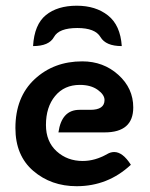

<svg xmlns="http://www.w3.org/2000/svg" viewBox="-20 -642 523 669"><path d="M256.8 -259.3H294.9Q344.2 -259.3 344.2 -293.5Q344.2 -312 320.3 -329.1Q296.4 -346.2 258.3 -346.2Q204.1 -346.2 172.1 -307.6Q140.1 -269 140.1 -206.5Q140.1 -148.9 177.2 -115Q214.4 -81.1 268.1 -81.1Q311.5 -81.1 354 -105.5Q365.7 -112.3 377.9 -112.3Q407.7 -112.3 436 -67.9Q356 6.8 247.1 6.8Q158.2 6.8 95.9 -46.6Q33.7 -100.1 33.7 -195.8Q33.7 -303.7 100.6 -366Q167.5 -428.2 266.6 -428.2Q340.3 -428.2 392.3 -381.3Q444.3 -334.5 444.3 -267.6Q444.3 -180.7 344.7 -180.7H183.6Q194.8 -259.3 256.8 -259.3ZM247.6 -622.1Q313.5 -622.1 356.4 -588.1Q399.4 -554.2 404.3 -481.4Q348.6 -481.4 330.1 -512.9Q311.5 -544.4 249.5 -544.4Q185.1 -544.4 168 -512.9Q150.9 -481.4 95.2 -481.4Q99.6 -556.6 139.9 -589.4Q180.2 -622.1 247.6 -622.1Z"/></svg>

Font: Bainsley
Style: Bold
Weight: 700
Designer: Paul James MIller
Foundry: High-Logic / Made with FontCreator
Version: Version 1.411;March 28, 2021;FontCreator 13.0.0.2683 64-bit